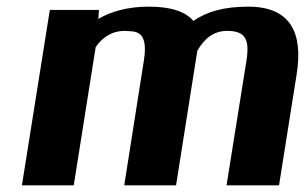

<svg xmlns="http://www.w3.org/2000/svg" viewBox="-20 -558 918 578"><path d="M46 0H202L268 -416C287 -444 315 -465 356 -465C362 -465 387 -463 387 -462C415 -455 421 -423 413 -375L354 0H510C531 -135 553 -270 574 -405C594 -440 621 -465 664 -465C718 -465 732 -440 722 -376L662 0H820L873 -334C893 -459 855 -538 727 -538C652 -538 601 -522 562 -495C539 -523 495 -538 428 -538C364 -538 313 -523 276 -501L278 -528H130Z"/></svg>

Font: Aerodynamic
Style: BdObl
Weight: 500
Designer: Google
Version: Version 2.000980; 2014